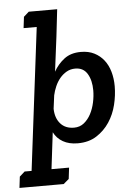

<svg xmlns="http://www.w3.org/2000/svg" viewBox="-119 -733 687 990"><g transform="rotate(-5 224.5 -237.5)"><path d="M198 189 170 213H-59L-52 155L-25 131H11L102 -606H34L41 -664L68 -688H215L199 -549L176 -368Q197 -406 231 -432Q265 -458 317 -458Q357 -458 386.5 -443Q416 -428 436 -402.5Q456 -377 466 -342Q476 -307 476 -267Q476 -220 464 -171Q452 -122 425.5 -82Q399 -42 358.5 -16Q318 10 261 10Q216 10 184.5 -8Q153 -26 137 -58L114 131H205ZM249 -72Q279 -72 300.5 -89.5Q322 -107 336 -133.5Q350 -160 357 -192.5Q364 -225 364 -255Q364 -307 343.5 -341Q323 -375 281 -375Q256 -375 236 -363.5Q216 -352 201 -334Q186 -316 176 -293Q166 -270 161 -247L152 -178Q153 -130 178.5 -101Q204 -72 249 -72Z"/></g></svg>

Font: Zilla Slab SemiBold
Style: Regular
Weight: 600
Designer: Typotheque.com
Foundry: Typotheque type foundry
Version: Version 1.0; 2017